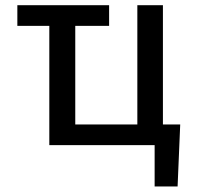

<svg xmlns="http://www.w3.org/2000/svg" viewBox="-20 -548 756 725"><path d="M166.2 0V-450.3H45.5V-528.4H392V-450.3H264.2V-78.1H498.6V-528.4H595.2V-78.1H660.5L650.6 156.2H563.9V0Z"/></svg>

Font: Inter UI
Style: Regular
Weight: 400
Designer: Rasmus Andersson
Foundry: rsms
Version: Version 2.2